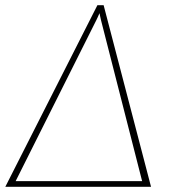

<svg xmlns="http://www.w3.org/2000/svg" viewBox="-40 -723 658 743"><path d="M351 -644.5Q349.5 -651 348 -657.8Q346.5 -664.5 345 -672Q342 -664.5 338.8 -657.8Q335.5 -651 332.5 -644.5L20.5 -22H510ZM544.5 0H-19.5L337 -703H361Z"/></svg>

Font: Lato ExtraLight
Style: Italic
Weight: 275
Italic angle: -7°
Designer: Lukasz Dziedzic with Adam Twardoch and Botio Nikoltchev
Foundry: tyPoland Lukasz Dziedzic
Version: Version 2.015; 2015-08-06; http://www.latofonts.com/